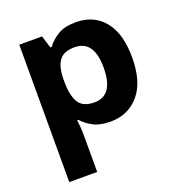

<svg xmlns="http://www.w3.org/2000/svg" viewBox="-139 -660 941 1010"><g transform="rotate(-20 331.5 -154.5)"><path d="M396.5 -544.4Q495.6 -544.4 554 -474.1Q612.3 -403.8 612.3 -268.6Q612.3 -131.8 550.8 -61Q489.3 9.8 392.6 9.8Q329.6 9.8 292.2 -11.5Q254.9 -32.7 233.4 -57.6H227.5Q229.5 -39.6 231.4 -16.8Q233.4 5.9 233.4 30.8V234.4H77.1V-534.7H204.6L226.1 -465.3H233.4Q256.3 -497.6 294.7 -521Q333 -544.4 396.5 -544.4ZM345.2 -422.9Q284.2 -422.9 259 -388.4Q233.9 -354 233.4 -284.7V-269.5Q233.4 -194.3 257.3 -154.3Q281.2 -114.3 346.2 -114.3Q453.1 -114.3 453.1 -270.5Q453.1 -422.9 345.2 -422.9Z"/></g></svg>

Font: Lunasima
Style: Bold
Weight: 700
Designer: The DocRepair Project, Monotype Design Team
Foundry: Google
Version: Version 2.009